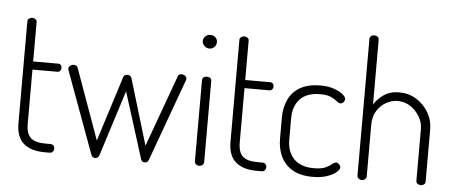

<svg xmlns="http://www.w3.org/2000/svg" viewBox="-51 -886 2393 1013"><g transform="rotate(5 1145.5 -379.5)"><path d="M215 0Q141 0 102 -34Q63 -68 63 -142V-680Q63 -690 71 -695.5Q79 -701 87 -701Q97 -701 104.5 -695.5Q112 -690 112 -680V-472H245Q253 -472 258.5 -466Q264 -460 264 -450Q264 -442 258.5 -435.5Q253 -429 245 -429H112V-142Q112 -90 135.5 -68Q159 -46 215 -46H240Q251 -46 257 -39.5Q263 -33 263 -23Q263 -14 257 -7Q251 0 240 0Z M482 7Q473 7 468.5 3Q464 -1 460 -11L304 -436Q303 -439 301.5 -443.5Q300 -448 300 -450Q300 -457 304 -462Q308 -467 314.5 -470Q321 -473 328 -473Q334 -473 340 -470Q346 -467 348 -461L483 -86L592 -430Q594 -438 600 -441.5Q606 -445 614 -445Q622 -445 627.5 -441.5Q633 -438 636 -430L741 -81L879 -461Q882 -473 898 -473Q904 -473 910.5 -470.5Q917 -468 921 -463Q925 -458 925 -451Q925 -448 924 -443Q923 -438 921 -436L765 -7Q762 1 756.5 4Q751 7 745 7Q737 7 732.5 4Q728 1 725 -6L614 -358L504 -11Q501 -2 495.5 2.5Q490 7 482 7Z M1032 0Q1022 0 1015 -6.5Q1008 -13 1008 -21V-452Q1008 -461 1015 -466.5Q1022 -472 1032 -472Q1043 -472 1050 -466.5Q1057 -461 1057 -452V-21Q1057 -13 1050 -6.5Q1043 0 1032 0ZM1032 -621Q1017 -621 1005.5 -632Q994 -643 994 -658Q994 -673 1005.5 -683Q1017 -693 1032 -693Q1048 -693 1058.5 -683Q1069 -673 1069 -658Q1069 -643 1058.5 -632Q1048 -621 1032 -621Z M1338 0Q1264 0 1225 -34Q1186 -68 1186 -142V-680Q1186 -690 1194 -695.5Q1202 -701 1210 -701Q1220 -701 1227.5 -695.5Q1235 -690 1235 -680V-472H1368Q1376 -472 1381.5 -466Q1387 -460 1387 -450Q1387 -442 1381.5 -435.5Q1376 -429 1368 -429H1235V-142Q1235 -90 1258.5 -68Q1282 -46 1338 -46H1363Q1374 -46 1380 -39.5Q1386 -33 1386 -23Q1386 -14 1380 -7Q1374 0 1363 0Z M1633 6Q1569 6 1527.5 -18Q1486 -42 1465.5 -84Q1445 -126 1445 -179V-293Q1445 -345 1465 -387.5Q1485 -430 1527 -454Q1569 -478 1633 -478Q1674 -478 1704.5 -467.5Q1735 -457 1752 -443Q1769 -429 1769 -417Q1769 -412 1765.5 -406Q1762 -400 1757 -396.5Q1752 -393 1746 -393Q1737 -393 1725.5 -403Q1714 -413 1693.5 -422.5Q1673 -432 1635 -432Q1566 -432 1530 -394.5Q1494 -357 1494 -293V-179Q1494 -115 1530 -77.5Q1566 -40 1636 -40Q1676 -40 1697.5 -50Q1719 -60 1730.5 -70Q1742 -80 1752 -80Q1759 -80 1763.5 -76Q1768 -72 1771.5 -67Q1775 -62 1775 -56Q1775 -45 1757.5 -30Q1740 -15 1708.5 -4.5Q1677 6 1633 6Z M1893 0Q1883 0 1876 -6.5Q1869 -13 1869 -21V-745Q1869 -755 1876 -760.5Q1883 -766 1893 -766Q1904 -766 1911 -760.5Q1918 -755 1918 -745V-402Q1935 -431 1968.5 -454.5Q2002 -478 2051 -478Q2100 -478 2140.5 -453.5Q2181 -429 2205.5 -387.5Q2230 -346 2230 -295V-21Q2230 -11 2222.5 -5.5Q2215 0 2205 0Q2197 0 2189 -5.5Q2181 -11 2181 -21V-295Q2181 -330 2162.5 -361Q2144 -392 2114 -412Q2084 -432 2047 -432Q2015 -432 1985.5 -415.5Q1956 -399 1937 -368.5Q1918 -338 1918 -295V-21Q1918 -13 1911 -6.5Q1904 0 1893 0Z"/></g></svg>

Font: Dosis Light
Style: Regular
Weight: 300
Designer: EdgarTolentino, PabloImpallari, IginoMarini
Foundry: EdgarTolentino, PabloImpallari, IginoMarini
Version: Version 3.001; ttfautohint (v1.8.2)